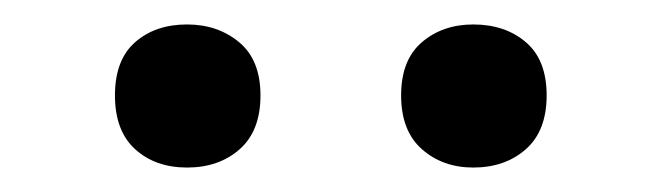

<svg xmlns="http://www.w3.org/2000/svg" viewBox="-20 -788 540 157"><path d="M193 -710Q193 -681 176 -666Q159 -651 133 -651Q107 -651 90.5 -666Q74 -681 74 -710Q74 -739 90.5 -753.5Q107 -768 133 -768Q158 -768 175.5 -753.5Q193 -739 193 -710ZM427 -710Q427 -681 410 -666Q393 -651 367 -651Q342 -651 325 -666Q308 -681 308 -710Q308 -739 325 -753.5Q342 -768 367 -768Q393 -768 410 -753.5Q427 -739 427 -710Z"/></svg>

Font: Roboto Serif 20pt Light
Style: Regular
Weight: 300
Version: Version 1.008